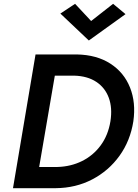

<svg xmlns="http://www.w3.org/2000/svg" viewBox="-20 -985 722 1005"><path d="M457 -875 572 -965 637 -911 445 -773 296 -914 373 -965ZM272 0H48L166 -700H238H383Q486 -698 557.5 -652Q629 -606 660.5 -527Q692 -448 678 -350Q662 -248 605.5 -169.5Q549 -91 463 -46Q377 -1 272 0ZM369 -589H267L185 -111H281Q351 -113 409.5 -142Q468 -171 507 -224Q546 -277 558 -350Q569 -420 549.5 -473Q530 -526 484 -556.5Q438 -587 369 -589Z"/></svg>

Font: Jost* Medium
Style: Italic
Weight: 500
Italic angle: -10°
Version: Version 3.7